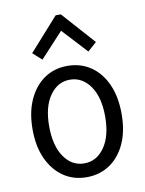

<svg xmlns="http://www.w3.org/2000/svg" viewBox="-80 -742 610 807"><g transform="rotate(-10 225.0 -338.5)"><path d="M225 8Q169 8 126.5 -21Q84 -50 59.5 -103Q35 -156 35 -229Q35 -302 59.5 -355.5Q84 -409 126.5 -438Q169 -467 225 -467Q281 -467 324 -438Q367 -409 391 -355.5Q415 -302 415 -229Q415 -156 391 -103Q367 -50 324 -21Q281 8 225 8ZM225 -51Q278 -51 311.5 -99Q345 -147 345 -230Q345 -313 311.5 -360.5Q278 -408 225 -408Q173 -408 139.5 -360.5Q106 -313 106 -230Q106 -147 139 -99Q172 -51 225 -51ZM127 -511 89 -545 214 -685H236L361 -545L323 -511L225 -617Z"/></g></svg>

Font: Inconsolata SemiCondensed
Style: Regular
Weight: 400
Width: 4
Monospace: yes
Designer: Raph Levien, Cyreal, Brenton Simpson
Foundry: Raph Levien, Cyreal, Google
Version: Version 3.001; ttfautohint (v1.8.2.53-6de2)